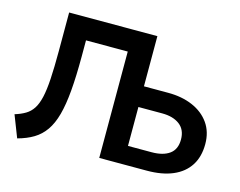

<svg xmlns="http://www.w3.org/2000/svg" viewBox="-98 -850 1264 1013"><g transform="rotate(15 533.5 -344.0)"><path d="M69 12.5 22.5 -107Q56.5 -117.5 80.2 -131.8Q104 -146 120 -170.5Q136 -195 145.2 -235.2Q154.5 -275.5 158.2 -337.2Q162 -399 162 -488V-700H644L514 -581H286V-493Q286 -385 279.2 -306Q272.5 -227 257.5 -172Q242.5 -117 217.2 -81Q192 -45 155.5 -23Q119 -1 69 12.5ZM644 -100.5H773Q835.5 -100.5 870.5 -126Q905.5 -151.5 905.5 -205Q905.5 -258.5 869.8 -285.8Q834 -313 774 -313H644ZM514 0V-700H644V-426H776.5Q852 -426 910.2 -401Q968.5 -376 1002 -328.8Q1035.5 -281.5 1035.5 -215Q1035.5 -146 1004.8 -98Q974 -50 915.5 -25Q857 0 773.5 0Z"/></g></svg>

Font: Geologica Medium
Style: Regular
Weight: 500
Designer: Sindre Bremnes, Frode Helland
Foundry: Monokrom Skriftforlag AS
Version: Version 1.010;gftools[0.9.28]